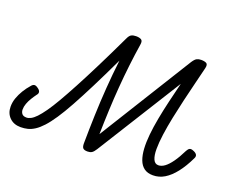

<svg xmlns="http://www.w3.org/2000/svg" viewBox="-138 -1133 1707 1393"><g transform="rotate(20 716.0 -436.5)"><path d="M130 17Q77 17 44.5 -15.5Q12 -48 12 -99Q12 -133 23.5 -165.5Q35 -198 54 -229.5Q73 -261 98 -289Q109 -303 121 -304.5Q133 -306 149 -294Q167 -282 169.5 -269Q172 -256 161 -244Q146 -224 132 -201Q118 -178 109.5 -154.5Q101 -131 101 -109Q101 -90 111.5 -76.5Q122 -63 147 -63Q162 -63 180.5 -72.5Q199 -82 221 -105Q243 -128 271 -167.5Q299 -207 333.5 -266.5Q368 -326 412 -408.5Q456 -491 510.5 -600Q565 -709 631 -848Q643 -875 657.5 -882.5Q672 -890 694 -890Q719 -890 733.5 -881.5Q748 -873 743 -843Q730 -760 720 -674Q710 -588 703 -499.5Q696 -411 692 -319Q688 -227 686 -131L1132 -850Q1149 -876 1163 -883Q1177 -890 1196 -890Q1222 -890 1236.5 -882Q1251 -874 1244 -844Q1230 -786 1212.5 -716Q1195 -646 1177.5 -571.5Q1160 -497 1145 -424Q1130 -351 1121 -286Q1112 -221 1112 -171.5Q1112 -122 1124.5 -93.5Q1137 -65 1164 -65Q1188 -65 1212.5 -83Q1237 -101 1263.5 -138Q1290 -175 1318 -232Q1327 -249 1337.5 -254Q1348 -259 1365 -252Q1387 -244 1394.5 -231.5Q1402 -219 1393 -202Q1359 -131 1320.5 -82Q1282 -33 1240.5 -8Q1199 17 1152 17Q1110 17 1083.5 -2.5Q1057 -22 1043.5 -58Q1030 -94 1027 -143Q1024 -192 1030 -252.5Q1036 -313 1049 -382Q1062 -451 1079.5 -525.5Q1097 -600 1116 -676L708 -23Q693 1 680 9Q667 17 647 17Q623 17 613 7.5Q603 -2 603 -30Q604 -136 607.5 -244Q611 -352 619 -462Q627 -572 640 -682Q577 -549 526 -448Q475 -347 434 -272.5Q393 -198 358.5 -146.5Q324 -95 294.5 -63Q265 -31 238 -13.5Q211 4 185 10.5Q159 17 130 17Z"/></g></svg>

Font: Playwrite HR
Style: Regular
Weight: 400
Designer: Veronika Burian, José Scaglione
Foundry: TypeTogether
Version: Version 1.002